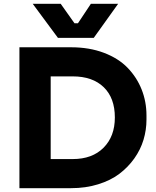

<svg xmlns="http://www.w3.org/2000/svg" viewBox="-20 -984 821 1008"><path d="M472.2 -785.2H284.2L151.9 -963.9H298.8L371.1 -861.8H389.2L457 -963.9H600.1ZM353 3.9H82V-735.8H353Q448.7 -735.8 525.4 -706.8Q602.1 -677.7 650.1 -627.9Q698.2 -578.1 723.6 -514.2Q749 -450.2 749 -377.9V-356Q749 -301.8 733.4 -250Q717.8 -198.2 685.1 -152.1Q652.3 -106 606.4 -71.3Q560.5 -36.6 495.1 -16.4Q429.7 3.9 353 3.9ZM361.8 -583H246.1V-148.9H361.8Q464.4 -148.9 523.7 -208.5Q583 -268.1 583 -367.2Q583 -469.7 524.4 -526.4Q465.8 -583 361.8 -583Z"/></svg>

Font: Sora
Style: Bold
Weight: 700
Designer: Jonathan Barnbrook, Julián Moncada
Foundry: Barnbrook Fonts
Version: Version 2.000